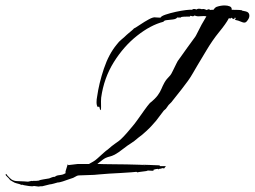

<svg xmlns="http://www.w3.org/2000/svg" viewBox="-170 -617 937 706"><path d="M-28 69 -44 67H-46Q-50 69 -64 67Q-78 65 -82 64L-89 62V63Q-91 63 -93.5 62Q-96 61 -98 60Q-105 58 -111 56.5Q-117 55 -123 51L-133 45Q-135 41 -142 34.5Q-149 28 -150 25L-146 23L-144 27Q-140 31 -136.5 35Q-133 39 -129 42Q-119 49 -106 49Q-93 49 -81 50Q-77 50 -74 50.5Q-71 51 -67 51L-53 48L-51 49Q-50 48 -46 48Q-41 48 -37 48Q-33 48 -33 47L-31 48Q-21 44 -10 42.5Q1 41 11 39Q16 37 21 35Q26 33 32 33Q37 28 48.5 27Q60 26 67 22L71 20V13L79 -13Q80 -12 80.5 -11Q81 -10 82 -10Q84 -10 99 -12Q114 -14 116 -14H157L173 -23Q179 -26 189.5 -35.5Q200 -45 210.5 -54.5Q221 -64 226 -67Q243 -82 252 -88Q261 -94 268 -99.5Q275 -105 285.5 -116Q296 -127 315 -150Q324 -160 336 -177Q348 -194 360.5 -211.5Q373 -229 381 -238Q401 -254 410 -266.5Q419 -279 423.5 -290Q428 -301 434.5 -313Q441 -325 456 -340Q459 -343 465.5 -356.5Q472 -370 478.5 -383Q485 -396 486 -396Q488 -399 497.5 -412Q507 -425 518.5 -441.5Q530 -458 540 -471Q550 -484 551 -487L571 -526L589 -557Q585 -557 584.5 -557.5Q584 -558 580 -558Q572 -558 569.5 -557.5Q567 -557 559 -557Q555 -557 552 -558Q549 -559 545 -560Q542 -557 539 -557Q537 -557 534.5 -558Q532 -559 530 -559L528 -556H519Q512 -556 503.5 -555.5Q495 -555 494 -552Q491 -553 488 -552.5Q485 -552 482 -553Q478 -547 466 -545.5Q454 -544 443.5 -543Q433 -542 431 -537Q384 -525 334.5 -486Q285 -447 248.5 -388.5Q212 -330 202 -258Q201 -246 201.5 -233Q202 -220 201 -214Q201 -212 200 -212Q197 -214 196.5 -219.5Q196 -225 193 -225L190 -223Q185 -228 185 -241Q185 -246 185.5 -251.5Q186 -257 187 -261Q194 -311 212 -364.5Q230 -418 259 -453Q267 -464 277 -472Q287 -480 296 -489Q297 -490 303 -495Q309 -500 315.5 -505.5Q322 -511 322 -512Q330 -516 345.5 -526.5Q361 -537 377.5 -546Q394 -555 402 -553L420 -552Q423 -558 439.5 -563.5Q456 -569 476.5 -573.5Q497 -578 514 -580Q531 -582 537 -581V-582Q539 -584 544 -584Q548 -584 552 -582Q557 -585 561 -585Q564 -585 567 -584.5Q570 -584 573 -583Q574 -584 577 -584Q580 -584 584 -582.5Q588 -581 591 -580Q594 -583 596 -583Q598 -583 600.5 -582Q603 -581 605 -580Q606 -581 609 -581H615Q621 -590 627 -592Q642 -597 656 -597Q667 -597 675 -593.5Q683 -590 682 -581Q695 -581 708 -580.5Q721 -580 720 -578Q721 -578 734 -575Q747 -572 747 -559Q747 -549 736 -537Q730 -531 718 -536.5Q706 -542 694 -544L697 -551L693 -552L691 -546Q689 -548 686 -548L681 -552L678 -549L671 -550V-549Q661 -530 636 -499.5Q611 -469 588 -430Q568 -397 556.5 -377.5Q545 -358 537.5 -345Q530 -332 521 -319.5Q512 -307 498 -289Q484 -271 460 -241L450 -231L440 -217L432 -210L404 -173L388 -155Q384 -150 368 -135Q352 -120 339 -111Q323 -97 311.5 -90Q300 -83 286 -72Q263 -54 252 -48.5Q241 -43 234 -41.5Q227 -40 219 -36.5Q211 -33 194 -19L188 -14H195Q196 -14 211.5 -13.5Q227 -13 249.5 -13Q272 -13 295 -12.5Q318 -12 333.5 -11.5Q349 -11 350 -11Q352 -11 353 -10Q353 -11 354 -11Q355 -11 363 -11Q371 -11 380 -10.5Q389 -10 390 -10Q396 -10 403.5 -9.5Q411 -9 416 -9Q417 -9 417.5 -7.5Q418 -6 419 -6H440Q439 -5 436 -1Q433 3 433 3Q432 3 431.5 2Q431 1 429 1Q428 1 423.5 2.5Q419 4 415 4Q414 5 414 6Q413 6 412.5 5Q412 4 410 4Q404 4 395 7Q395 7 394.5 8Q394 9 394 11Q389 11 381.5 10.5Q374 10 374 10L368 12Q368 12 360.5 13Q353 14 345 15Q337 16 336 17Q335 17 334 16Q333 15 331 15H330Q329 15 313.5 16.5Q298 18 275.5 19Q253 20 230.5 21.5Q208 23 192.5 24.5Q177 26 176 26L119 28Q117 29 114 29L99 37L84 42L61 50Q57 51 52 52.5Q47 54 42 54Q39 55 28 58Q17 61 13 61L-15 68Q-18 68 -21.5 68Q-25 68 -28 69ZM362 -9H365Q366 -9 361.5 -9.5Q357 -10 355 -10Q357 -10 359 -9.5Q361 -9 362 -9Z"/></svg>

Font: Cherish
Style: Regular
Weight: 400
Designer: Robert E. Leuschke
Foundry: Robert E. Leuschke
Version: Version 1.005